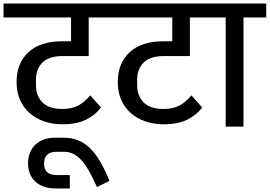

<svg xmlns="http://www.w3.org/2000/svg" viewBox="-40 -718 1530 1089"><path d="M314 -13Q257 -13 209 -30Q161 -47 126.5 -78Q92 -109 73 -153Q54 -197 54 -252Q54 -360 121.5 -422Q189 -484 314 -484H363V-619H-20V-698H577V-619H463V-400H317Q237 -400 200.5 -363Q164 -326 164 -267V-235Q164 -174 201 -137Q238 -100 313 -100Q367 -100 403 -119Q439 -138 472 -177L533 -108Q500 -65 447.5 -39Q395 -13 314 -13Z M278 351Q203 351 161 312.5Q119 274 119 207Q119 177 129 150.5Q139 124 158.5 104.5Q178 85 207 74Q236 63 274 63H319Q365 63 402 77.5Q439 92 470 122Q501 152 528 198Q555 244 581 308L510 343Q464 237 421 190Q378 143 325 143H280Q210 143 210 210Q210 244 228.5 259.5Q247 275 281 275H356V351Z M888 -13Q831 -13 783 -30Q735 -47 700.5 -78Q666 -109 647 -153Q628 -197 628 -252Q628 -360 695.5 -422Q763 -484 888 -484H937V-619H554V-698H1151V-619H1037V-400H891Q811 -400 774.5 -363Q738 -326 738 -267V-235Q738 -174 775 -137Q812 -100 887 -100Q941 -100 977 -119Q1013 -138 1046 -177L1107 -108Q1074 -65 1021.5 -39Q969 -13 888 -13Z M1240 -619H1111V-698H1470V-619H1341V0H1240Z"/></svg>

Font: IBM Plex Sans Devanagari Medium
Style: Regular
Weight: 500
Designer: Mike Abbink, Paul van der Laan, Pieter van Rosmalen, Erin McLaughlin
Foundry: Bold Monday
Version: Version 1.1